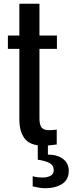

<svg xmlns="http://www.w3.org/2000/svg" viewBox="-20 -767 386 1022"><path d="M208 8Q140 8 111.5 -29.5Q83 -67 83 -130V-507H22V-578H83V-747H190V-578H283V-507H190V-137Q190 -103 201 -88.5Q212 -74 243 -74Q251 -74 261.5 -75Q272 -76 282 -77V2Q262 5 245 6.5Q228 8 208 8ZM221 235Q205 235 188 232Q171 229 154 225V171Q167 175 180 176.5Q193 178 205 178Q231 178 248.5 169Q266 160 266 139Q266 113 244 101Q222 89 181 83V0H235V56Q285 56 315.5 79Q346 102 346 142Q346 190 310 212.5Q274 235 221 235Z"/></svg>

Font: Oswald
Style: Regular
Weight: 400
Designer: Vernon Adams
Foundry: Vernon Adams
Version: Version 4.103; ttfautohint (v1.8.3)